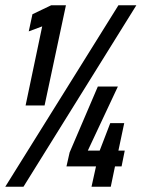

<svg xmlns="http://www.w3.org/2000/svg" viewBox="-33 -708 537 728"><path d="M64 -308 127 -608 76 -589 90 -654 161 -688H217L136 -308ZM-13 0 416 -688H484L56 0ZM314 0 331 -77H219L231 -130L338 -380H414L300 -137H345L385 -241H438L416 -137H440L428 -77H403L387 0Z"/></svg>

Font: Saira ExtraCondensed
Style: Bold Italic
Weight: 700
Width: 2
Italic angle: -12°
Designer: Hector Gatti with collaboration of the Omnibus-Type team
Foundry: Omnibus-Type
Version: Version 1.101